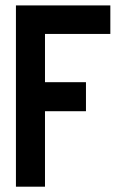

<svg xmlns="http://www.w3.org/2000/svg" viewBox="-20 -704 465 723"><path d="M40 -1V-683.6H395.5V-576.2H149.4V-394.5H303.7V-285.2H149.4V-1Z"/></svg>

Font: Post No Bills Colombo
Style: Bold
Weight: 800
Designer: Kosala Senevirathne, Siva Puranthara, Lasantha Premarathna, Tharique Azeez
Foundry: Mooniak
Version: Version 1.220 ; ttfautohint (v1.5)